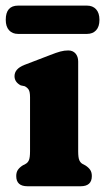

<svg xmlns="http://www.w3.org/2000/svg" viewBox="-29 -648 366 668"><path d="M243 -434V-121.5Q243 -99.5 247 -90.5Q251 -81.5 258.5 -77.5L268 -72.5Q279 -65.5 284.8 -57Q290.5 -48.5 290.5 -35.5Q290.5 0 251.5 0H66.5Q27.5 0 27.5 -35.5Q27.5 -48.5 33.2 -57Q39 -65.5 50 -72.5L59.5 -77.5Q67.5 -81.5 71.5 -90.5Q75.5 -99.5 75.5 -121.5V-309.5Q75.5 -328.5 70.8 -336Q66 -343.5 57 -348L43 -351Q21.5 -362.5 21.5 -383Q21.5 -408.5 55.5 -422L145.5 -456.5Q167 -465 181 -468.8Q195 -472.5 208.5 -472.5Q224.5 -472.5 233.8 -461.8Q243 -451 243 -434ZM-9 -579Q-9 -628.5 34 -628.5H273.5Q293.5 -628.5 305.2 -615.8Q317 -603 317 -579Q317 -555 305.2 -542.5Q293.5 -530 273.5 -530H34Q14 -530 2.5 -542.8Q-9 -555.5 -9 -579Z"/></svg>

Font: Fraunces 72pt S100
Style: Bold
Weight: 700
Version: Version 1.000; ttfautohint (v1.8.3)